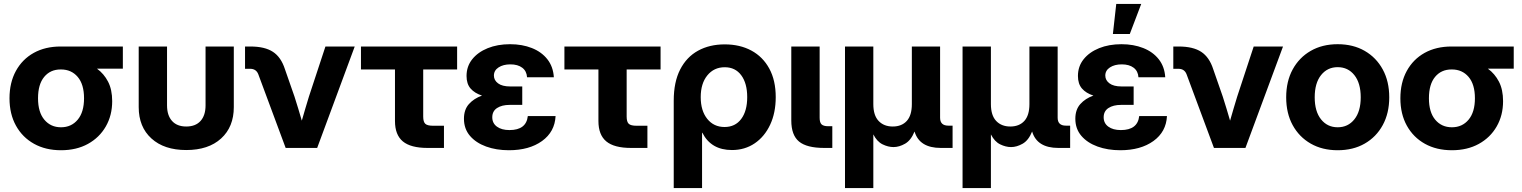

<svg xmlns="http://www.w3.org/2000/svg" viewBox="-20 -752 7737 976"><path d="M290 11.7Q211.9 11.7 153.1 -21Q94.2 -53.7 61.3 -113Q28.3 -172.4 28.3 -252.4Q28.3 -332 60.8 -391.4Q93.3 -450.7 151.6 -483.2Q210 -515.6 288.1 -515.6H604.5V-402.8H473.1Q508.3 -377.4 529.3 -336.9Q550.3 -296.4 550.3 -237.8Q550.3 -165.5 517.8 -109.1Q485.4 -52.7 427 -20.5Q368.7 11.7 290 11.7ZM290 -398.9H288.1Q235.8 -398.9 204.6 -361.1Q173.3 -323.2 173.3 -252.4Q173.3 -181.6 205.6 -143.3Q237.8 -105 290 -105Q342.8 -105 375 -143.6Q407.2 -182.1 407.2 -252.4Q407.2 -323.2 375 -361.1Q342.8 -398.9 290 -398.9Z M926.8 10.7Q814.5 10.7 749.8 -48.1Q685.1 -106.9 685.1 -207.5V-515.6H829.1V-216.3Q829.1 -165.5 854.5 -137.2Q879.9 -108.9 926.8 -108.9Q974.1 -108.9 999.5 -137.2Q1024.9 -165.5 1024.9 -216.3V-515.6H1168.5V-207.5Q1168.5 -106.9 1104 -48.1Q1039.6 10.7 926.8 10.7Z M1432.1 0 1293 -374.5Q1282.2 -402.3 1251.5 -402.3H1225.6V-515.6H1252.4Q1326.2 -515.6 1367.4 -488.5Q1408.7 -461.4 1428.2 -400.9L1477.1 -260.7Q1486.8 -230.5 1496.1 -199.7Q1505.4 -168.9 1514.2 -138.7Q1522.9 -169.4 1532 -200Q1541 -230.5 1550.3 -260.7L1634.3 -515.6H1783.2L1592.3 0Z M2153.3 0Q2067.9 0 2027.8 -33.2Q1987.8 -66.4 1987.8 -136.7V-398.9H1814.9V-515.6H2303.7V-398.9H2131.3V-159.2Q2131.3 -132.8 2141.8 -122.8Q2152.3 -112.8 2181.6 -112.8H2236.8V0Z M2566.9 11.7Q2502.9 11.7 2451.2 -7.1Q2399.4 -25.9 2368.9 -61.5Q2338.4 -97.2 2338.4 -148.4Q2338.4 -194.8 2363.8 -223.1Q2389.2 -251.5 2430.2 -266.1Q2392.6 -278.3 2372.1 -302Q2351.6 -325.7 2351.6 -365.7Q2351.6 -414.6 2380.4 -450.7Q2409.2 -486.8 2459.2 -507.1Q2509.3 -527.3 2572.8 -527.3Q2634.3 -527.3 2683.6 -507.8Q2732.9 -488.3 2762.5 -450.7Q2792 -413.1 2795.4 -359.4H2659.2Q2657.2 -390.6 2634.8 -407.7Q2612.3 -424.8 2574.2 -424.8Q2538.1 -424.8 2514.4 -409.4Q2490.7 -394 2490.7 -367.7Q2490.7 -344.2 2511.7 -328.4Q2532.7 -312.5 2573.7 -312.5H2634.8V-218.8H2570.8Q2531.2 -218.8 2506.8 -202.9Q2482.4 -187 2482.4 -155.8Q2482.4 -125.5 2506.1 -108.2Q2529.8 -90.8 2569.8 -90.8Q2655.3 -90.8 2663.1 -162.1H2804.2Q2800.3 -82 2735.4 -35.2Q2670.4 11.7 2566.9 11.7Z M3187.5 0Q3102.1 0 3062 -33.2Q3022 -66.4 3022 -136.7V-398.9H2849.1V-515.6H3337.9V-398.9H3165.5V-159.2Q3165.5 -132.8 3176 -122.8Q3186.5 -112.8 3215.8 -112.8H3271V0Z M3404.8 204.1V-240.2Q3404.8 -335 3437.5 -398.7Q3470.2 -462.4 3528.6 -494.4Q3586.9 -526.4 3664.1 -526.4Q3741.2 -526.4 3799.6 -494.9Q3857.9 -463.4 3890.6 -403.3Q3923.3 -343.3 3923.3 -258.3Q3923.3 -178.7 3895 -118.2Q3866.7 -57.6 3816.4 -23.4Q3766.1 10.7 3700.7 10.7Q3594.7 10.7 3550.3 -77.1H3548.8V204.1ZM3663.1 -106.4Q3717.3 -106.4 3747.8 -147.2Q3778.3 -188 3778.3 -258.3Q3778.3 -328.6 3748 -369.4Q3717.8 -410.2 3664.1 -410.2Q3609.4 -410.2 3575.7 -368.9Q3542 -327.6 3542 -258.3Q3542 -189 3575.2 -147.7Q3608.4 -106.4 3663.1 -106.4Z M4169.4 0Q4081.1 0 4041.7 -32.5Q4002.4 -64.9 4002.4 -139.6V-515.6H4146.5V-153.3Q4146.5 -129.4 4156.2 -119.9Q4166 -110.4 4189.9 -110.4H4210.9V0Z M4275.4 204.1V-515.6H4419.4V-222.7Q4419.4 -165.5 4446.3 -137.2Q4473.1 -108.9 4518.1 -108.9Q4563.5 -108.9 4589.4 -137.2Q4615.2 -165.5 4615.2 -222.7V-515.6H4758.8V-153.3Q4758.8 -113.3 4800.8 -113.3H4822.3V0H4762.2Q4653.8 0 4628.9 -83.5Q4610.8 -38.6 4580.8 -21.5Q4550.8 -4.4 4522 -4.4Q4494.6 -4.4 4466.3 -18.3Q4438 -32.2 4419.4 -68.8V204.1Z M4873 204.1V-515.6H5017.1V-222.7Q5017.1 -165.5 5043.9 -137.2Q5070.8 -108.9 5115.7 -108.9Q5161.1 -108.9 5187 -137.2Q5212.9 -165.5 5212.9 -222.7V-515.6H5356.4V-153.3Q5356.4 -113.3 5398.4 -113.3H5419.9V0H5359.9Q5251.5 0 5226.6 -83.5Q5208.5 -38.6 5178.5 -21.5Q5148.4 -4.4 5119.6 -4.4Q5092.3 -4.4 5064 -18.3Q5035.6 -32.2 5017.1 -68.8V204.1Z M5674.8 11.7Q5610.8 11.7 5559.1 -7.1Q5507.3 -25.9 5476.8 -61.5Q5446.3 -97.2 5446.3 -148.4Q5446.3 -194.8 5471.7 -223.1Q5497.1 -251.5 5538.1 -266.1Q5500.5 -278.3 5480 -302Q5459.5 -325.7 5459.5 -365.7Q5459.5 -414.6 5488.3 -450.7Q5517.1 -486.8 5567.1 -507.1Q5617.2 -527.3 5680.7 -527.3Q5742.2 -527.3 5791.5 -507.8Q5840.8 -488.3 5870.4 -450.7Q5899.9 -413.1 5903.3 -359.4H5767.1Q5765.1 -390.6 5742.7 -407.7Q5720.2 -424.8 5682.1 -424.8Q5646 -424.8 5622.3 -409.4Q5598.6 -394 5598.6 -367.7Q5598.6 -344.2 5619.6 -328.4Q5640.6 -312.5 5681.6 -312.5H5742.7V-218.8H5678.7Q5639.2 -218.8 5614.7 -202.9Q5590.3 -187 5590.3 -155.8Q5590.3 -125.5 5614 -108.2Q5637.7 -90.8 5677.7 -90.8Q5763.2 -90.8 5771 -162.1H5912.1Q5908.2 -82 5843.3 -35.2Q5778.3 11.7 5674.8 11.7ZM5637.2 -579.1 5654.3 -731.9H5781.2L5723.1 -579.1Z M6150.9 0 6011.7 -374.5Q6001 -402.3 5970.2 -402.3H5944.3V-515.6H5971.2Q6044.9 -515.6 6086.2 -488.5Q6127.4 -461.4 6147 -400.9L6195.8 -260.7Q6205.6 -230.5 6214.8 -199.7Q6224.1 -168.9 6232.9 -138.7Q6241.7 -169.4 6250.7 -200Q6259.8 -230.5 6269 -260.7L6353 -515.6H6502L6311 0Z M6779.8 11.7Q6701.7 11.7 6642.8 -22Q6584 -55.7 6551 -116Q6518.1 -176.3 6518.1 -257.3Q6518.1 -338.4 6551 -398.9Q6584 -459.5 6642.8 -493.4Q6701.7 -527.3 6779.8 -527.3Q6858.4 -527.3 6917.2 -493.4Q6976.1 -459.5 7009 -398.9Q7042 -338.4 7042 -257.3Q7042 -176.8 7009 -116.2Q6976.1 -55.7 6917.2 -22Q6858.4 11.7 6779.8 11.7ZM6779.8 -105Q6832.5 -105 6864.7 -145.3Q6897 -185.5 6897 -257.3Q6897 -329.6 6864.7 -370.1Q6832.5 -410.6 6779.8 -410.6Q6727.5 -410.6 6695.3 -370.1Q6663.1 -329.6 6663.1 -257.3Q6663.1 -185.5 6695.3 -145.3Q6727.5 -105 6779.8 -105Z M7360.4 11.7Q7282.2 11.7 7223.4 -21Q7164.6 -53.7 7131.6 -113Q7098.6 -172.4 7098.6 -252.4Q7098.6 -332 7131.1 -391.4Q7163.6 -450.7 7221.9 -483.2Q7280.3 -515.6 7358.4 -515.6H7674.8V-402.8H7543.5Q7578.6 -377.4 7599.6 -336.9Q7620.6 -296.4 7620.6 -237.8Q7620.6 -165.5 7588.1 -109.1Q7555.7 -52.7 7497.3 -20.5Q7439 11.7 7360.4 11.7ZM7360.4 -398.9H7358.4Q7306.2 -398.9 7274.9 -361.1Q7243.7 -323.2 7243.7 -252.4Q7243.7 -181.6 7275.9 -143.3Q7308.1 -105 7360.4 -105Q7413.1 -105 7445.3 -143.6Q7477.5 -182.1 7477.5 -252.4Q7477.5 -323.2 7445.3 -361.1Q7413.1 -398.9 7360.4 -398.9Z"/></svg>

Font: Inter Display
Style: Bold
Weight: 700
Designer: Rasmus Andersson
Foundry: rsms
Version: Version 4.001;git-9221beed3